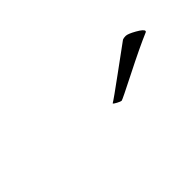

<svg xmlns="http://www.w3.org/2000/svg" viewBox="9 -840 513 513"><g transform="rotate(-45 265.5 -583.5)"><path d="M480 -610Q440 -593 374 -559.5Q308 -526 305 -526Q302 -526 292.5 -531Q283 -536 283 -538Q292 -543 348.5 -584.5Q405 -626 423 -639Q427 -641 435 -641Q443 -641 462.5 -630Q482 -619 482 -613Q482 -611 480 -610Z"/></g></svg>

Font: Playball
Style: Regular
Weight: 400
Designer: Robert E. Leuschke
Foundry: Robert E. Leuschke
Version: Version 1.001